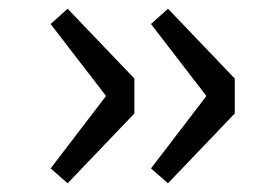

<svg xmlns="http://www.w3.org/2000/svg" viewBox="-20 -472 640 440"><path d="M135 -52 288 -212V-292L135 -452L96 -417L223 -252L96 -86ZM365 -52 518 -212V-292L365 -452L326 -417L453 -252L326 -86Z"/></svg>

Font: Hasklig
Style: Regular
Weight: 400
Monospace: yes
Designer: Paul D. Hunt, Teo Tuominen
Foundry: Adobe Systems Incorporated
Version: Version 2.030;PS 1.0;hotconv 16.6.51;makeotf.lib2.5.65220